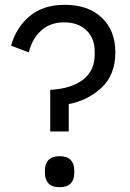

<svg xmlns="http://www.w3.org/2000/svg" viewBox="-20 -766 540 799"><path d="M189 -392Q277 -397 325.5 -434.5Q374 -472 374 -538V-552Q374 -607 339.5 -640Q305 -673 247 -673Q189 -673 151 -638.5Q113 -604 100 -548L26 -576Q47 -651 103 -698.5Q159 -746 250 -746Q347 -746 403.5 -692.5Q460 -639 460 -548Q460 -455 403 -401.5Q346 -348 266 -333V-219H189ZM167 -45V-58Q167 -85 182 -100.5Q197 -116 228 -116Q259 -116 274 -100.5Q289 -85 289 -58V-45Q289 -18 274 -2.5Q259 13 228 13Q197 13 182 -2.5Q167 -18 167 -45Z"/></svg>

Font: IBM Plex Sans SC
Style: Regular
Weight: 400
Designer: Mike Abbink; Paul van der Laan; Pieter van Rosmalen; Eunyou Noh; Wujin Sim; Chorong Kim; Dohee Lee; Yejin We; Jinhee Kim
Foundry: Sandoll Inc.
Version: Version 1.000